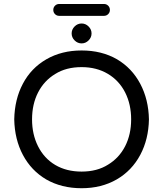

<svg xmlns="http://www.w3.org/2000/svg" viewBox="-20 -950 833 980"><path d="M252 -899.4Q252 -912.1 260.7 -920.9Q269.5 -929.7 282.2 -929.7H510.7Q523.4 -929.7 532.2 -920.9Q541 -912.1 541 -899.4Q541 -886.7 532.2 -877.9Q523.4 -869.1 510.7 -869.1H282.2Q269.5 -869.1 260.7 -877.9Q252 -886.7 252 -899.4ZM345.7 -779.3Q345.7 -799.8 360.8 -814.9Q376 -830.1 396.5 -830.1Q417 -830.1 432.1 -814.9Q447.3 -799.8 447.3 -779.3Q447.3 -758.8 432.1 -743.7Q417 -728.5 396.5 -728.5Q376 -728.5 360.8 -743.7Q345.7 -758.8 345.7 -779.3ZM215.8 -34.2Q139.6 -79.1 97.2 -158.7Q54.7 -238.3 52.7 -340.8Q54.7 -443.4 96.7 -522.5Q138.7 -602.5 216.8 -647.5Q294.9 -692.4 396.5 -692.4Q499 -692.4 577.1 -647.5Q653.3 -602.5 695.8 -522.5Q738.3 -442.4 740.2 -340.8Q738.3 -239.3 696.3 -160.2Q653.3 -79.1 575.7 -34.2Q498 10.7 396.5 10.7Q293.9 10.7 215.8 -34.2ZM531.2 -109.4Q587.9 -143.6 618.7 -203.6Q649.4 -263.7 649.4 -340.8Q649.4 -417 619.1 -477.5Q587.9 -539.1 530.3 -573.2Q472.7 -607.4 396.5 -607.4Q317.4 -607.4 261.7 -572.3Q205.1 -538.1 174.3 -478Q143.6 -418 143.6 -340.8Q143.6 -264.6 173.8 -204.1Q205.1 -141.6 262.2 -107.9Q319.3 -74.2 396.5 -74.2Q475.6 -74.2 531.2 -109.4Z"/></svg>

Font: jf-openhuninn-1.1
Style: Regular
Weight: 400
Designer: [Kosugi Maru]
      Designed by Motoya company      

      [Varela Round]
      Joe Prince(Latin component); Avraham Co
Foundry: justfont CO.,LTD.
Version: 1.1